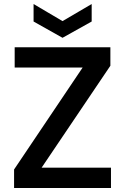

<svg xmlns="http://www.w3.org/2000/svg" viewBox="-20 -935 622 955"><path d="M50 0V-92L391 -599H53V-700H529V-608L187 -101H532V0ZM291 -747 147 -828V-915L291 -830L436 -915V-828Z"/></svg>

Font: DM Sans 10pt SemiBold
Style: Regular
Weight: 600
Version: Version 4.004;gftools[0.9.30]